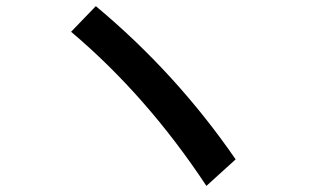

<svg xmlns="http://www.w3.org/2000/svg" viewBox="-20 -713 1039 629"><path d="M656.2 -104Q460.9 -399.4 212.9 -608.9L293.9 -692.9Q557.6 -473.1 752 -190.9Z"/></svg>

Font: UDEV Gothic 35
Style: Bold
Weight: 700
Version: v2.1.0; ttfautohint (v1.8.4.7-5d5b-dirty) -l 6 -r 45 -G 200 